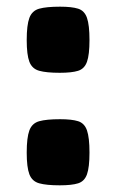

<svg xmlns="http://www.w3.org/2000/svg" viewBox="-20 -545 348 575"><path d="M248 -425Q248 -381 240.5 -360Q233 -339 214 -333Q195 -327 159 -327Q119 -327 97.5 -333Q76 -339 68 -360Q60 -381 60 -425Q60 -470 68 -491.5Q76 -513 97.5 -519Q119 -525 160 -525Q195 -525 214 -519Q233 -513 240.5 -491.5Q248 -470 248 -425ZM248 -88Q248 -44 240.5 -23Q233 -2 214 4Q195 10 159 10Q119 10 97.5 4Q76 -2 68 -23Q60 -44 60 -88Q60 -133 68 -154.5Q76 -176 97.5 -182Q119 -188 160 -188Q195 -188 214 -182Q233 -176 240.5 -154.5Q248 -133 248 -88Z"/></svg>

Font: Unlock
Style: Regular
Weight: 400
Designer: Eduardo Rodriguez Tunni
Foundry: Eduardo Rodriguez Tunni
Version: Version 1.003; ttfautohint (v1.8.4.7-5d5b);gftools[0.9.23]